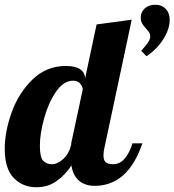

<svg xmlns="http://www.w3.org/2000/svg" viewBox="-33 -783 735 809"><path d="M562 -569Q584 -593 592 -606Q600 -619 600 -630Q600 -639 596 -645.5Q592 -652 582 -663Q571 -675 565.5 -685Q560 -695 560 -708Q560 -732 577 -747.5Q594 -763 622 -763Q649 -763 665.5 -745.5Q682 -728 682 -699Q682 -660 654.5 -617Q627 -574 584 -546ZM-13 -155Q-13 -229 16.5 -310.5Q46 -392 104.5 -448.5Q163 -505 244 -505Q285 -505 305 -491Q325 -477 325 -454V-450L374 -680L522 -700L407 -160Q403 -145 403 -128Q403 -108 412.5 -99.5Q422 -91 444 -91Q472 -91 492.5 -115Q513 -139 525 -179H567Q506 0 366 0Q325 0 299.5 -22Q274 -44 268 -86Q242 -46 205.5 -20Q169 6 120 6Q63 6 25 -33Q-13 -72 -13 -155ZM267 -174V-179L316 -408Q307 -443 275 -443Q235 -443 203 -396.5Q171 -350 153 -284.5Q135 -219 135 -169Q135 -119 149.5 -105Q164 -91 185 -91Q209 -91 233.5 -113Q258 -135 267 -174Z"/></svg>

Font: Lobster
Style: Regular
Weight: 400
Designer: Impallari Type
Foundry: Impallari Type
Version: Version 2.100